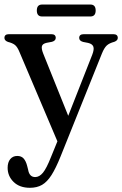

<svg xmlns="http://www.w3.org/2000/svg" viewBox="-20 -608 552 868"><path d="M210.5 102 239.5 31 67.5 -374Q58.5 -396 47.5 -404.8Q36.5 -413.5 16 -418.5Q0 -424.5 0 -436.5Q0 -453.5 20.5 -453.5H212Q232 -453.5 232 -436.5Q232 -424 215 -419L191 -414.5Q172.5 -410.5 169.5 -399.2Q166.5 -388 175.5 -365.5L288.5 -84.5L397 -360.5Q406.5 -385 402 -397.2Q397.5 -409.5 378.5 -414L355.5 -418.5Q338 -423.5 338 -436.5Q338 -453.5 359 -453.5H492Q512.5 -453.5 512.5 -436.5Q512.5 -425 497 -419Q474 -413 462.5 -402.2Q451 -391.5 440.5 -365.5L254 99Q232.5 152.5 212.8 183.5Q193 214.5 170 227.8Q147 241 115.5 241Q68.5 241 41.5 214.5Q14.5 188 14.5 150.5Q14.5 126 26.2 111.5Q38 97 58 97Q76.5 97 86.8 108.5Q97 120 102.5 141L107 158.5Q112.5 192.5 139 192.5Q158 192.5 174.2 172.8Q190.5 153 210.5 102ZM146.5 -560.5Q146.5 -587.5 170.5 -587.5H388.5Q412.5 -587.5 412.5 -560.5Q412.5 -533.5 388.5 -533.5H170.5Q146.5 -533.5 146.5 -560.5Z"/></svg>

Font: Fraunces 72pt S050
Style: Regular
Weight: 400
Version: Version 1.000; ttfautohint (v1.8.3)